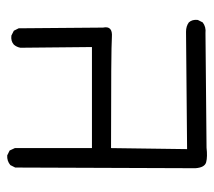

<svg xmlns="http://www.w3.org/2000/svg" viewBox="-51 -544 602 540"><g transform="rotate(-90 250.0 -274.0)"><path d="M104.5 5.9Q79.1 8.8 64 4.9Q48.8 1 46.9 -25.4L48.8 -532.2L55.7 -545.9Q67.4 -555.7 83 -554.7L96.7 -547.9L103.5 -533.2V-316.4H387.7L385.7 -517.6Q387.7 -528.3 394.5 -536.1Q404.3 -544.9 419.9 -543L433.6 -536.1L440.4 -522.5L442.4 -285.2Q448.2 -257.8 416 -260.3Q383.8 -262.7 103.5 -262.7L100.6 -48.8L430.7 -51.8Q446.3 -51.8 457 -43.9Q465.8 -34.2 463.9 -18.6L457 -4.9Q444.3 4.9 426.8 2.9Z"/></g></svg>

Font: JasonHandwriting2
Style: Regular
Weight: 400
Version: Version 1.05.10